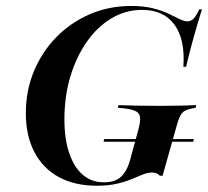

<svg xmlns="http://www.w3.org/2000/svg" viewBox="-20 -602 687 634"><path d="M321.8 -133.9 324.2 -142.7H620.2L617.7 -133.9ZM300 11.3Q226.6 11.3 174.2 -17.3Q121.8 -46 93.5 -100Q65.3 -154 65.3 -228.2Q65.3 -302.4 91.9 -366.5Q118.5 -430.6 165.7 -479Q212.9 -527.4 276.2 -554.8Q339.5 -582.3 412.9 -582.3Q454.8 -582.3 485.1 -574.6Q515.3 -566.9 536.3 -556.9Q557.3 -546.8 572.6 -539.1Q587.9 -531.5 599.2 -531.5Q610.5 -531.5 619.4 -540.7Q628.2 -550 637.9 -571H646.8Q633.9 -529.8 620.6 -482.7Q607.3 -435.5 594.4 -381.5H585.5Q591.9 -471.8 556 -520.6Q520.2 -569.4 449.2 -569.4Q395.2 -569.4 348.8 -541.9Q302.4 -514.5 267.3 -464.9Q232.3 -415.3 212.5 -350Q192.7 -284.7 192.7 -208.1Q192.7 -143.5 208.5 -96.8Q224.2 -50 253.2 -25Q282.3 0 322.6 0Q359.7 0 379.4 -18.1Q399.2 -36.3 409.7 -74.2L436.3 -171.8Q444.4 -200.8 442.3 -215.7Q440.3 -230.6 423.4 -237.1Q406.5 -243.5 369.4 -246L371 -254.8Q397.6 -254 432.3 -253.2Q466.9 -252.4 507.3 -252.4Q547.6 -252.4 577 -253.2Q606.5 -254 628.2 -254.8L625.8 -246Q604 -242.7 592.3 -237.1Q580.6 -231.5 574.2 -217.7Q567.7 -204 560.5 -176.6L516.9 -21.8H508.1Q502.4 -27.4 496.4 -29.8Q490.3 -32.3 483.1 -32.3Q467.7 -32.3 451.6 -25.8Q435.5 -19.4 414.5 -10.5Q393.5 -1.6 365.7 4.8Q337.9 11.3 300 11.3Z"/></svg>

Font: Playfair 144pt
Style: Bold Italic
Weight: 700
Italic angle: -15.6°
Designer: Claus Eggers Sørensen
Foundry: Claus Eggers Sørensen
Version: Version 2.203